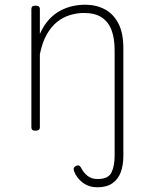

<svg xmlns="http://www.w3.org/2000/svg" viewBox="-20 -539 653 814"><path d="M503 122Q503 161 492 191Q481 221 456.5 238Q432 255 393 255Q357 255 331 235.5Q305 216 294 187Q292 182 292.5 176Q293 170 300 166Q308 161 313.5 162.5Q319 164 323 171Q334 193 351 206.5Q368 220 394 220Q439 220 452.5 192.5Q466 165 466 120V-326Q466 -376 453 -411Q440 -446 411.5 -465Q383 -484 336 -484Q306 -484 276.5 -475Q247 -466 222 -446Q197 -426 178 -392.5Q159 -359 149 -309V0Q149 8 144.5 11.5Q140 15 130 15Q121 15 117 11.5Q113 8 113 0V-500Q113 -508 117 -511.5Q121 -515 130 -515Q140 -515 144.5 -511.5Q149 -508 149 -500V-395Q166 -433 188.5 -457Q211 -481 237 -494.5Q263 -508 289.5 -513.5Q316 -519 341 -519Q387 -519 423.5 -500Q460 -481 481.5 -440.5Q503 -400 503 -334Z"/></svg>

Font: Playwrite CL Thin
Style: Regular
Weight: 100
Designer: Veronika Burian, José Scaglione
Foundry: TypeTogether
Version: Version 1.002